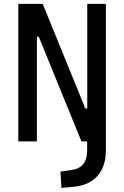

<svg xmlns="http://www.w3.org/2000/svg" viewBox="-20 -713 626 968"><path d="M289.6 234.4 284.7 152.3 343.3 143.6Q381.3 137.7 400.4 113.3Q419.4 88.9 419.4 43V-89.8H513.7V46.9Q513.7 99.6 494.9 138.7Q476.1 177.7 440.2 200.7Q404.3 223.6 353 228.5ZM390.6 0 175.8 -527.3H130.9V-693.4H195.3L410.2 -166H434.6V0ZM72.3 0V-693.4H166V0ZM419.9 0V-693.4H513.7V0Z"/></svg>

Font: Cascadia Code PL
Style: Regular
Weight: 400
Monospace: yes
Designer: Aaron Bell
Foundry: Saja Typeworks
Version: Version 2102.003